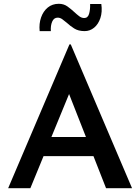

<svg xmlns="http://www.w3.org/2000/svg" viewBox="-20 -992 739 1012"><path d="M23 0 346 -758H353L676 0H539L314 -573L399 -630L140 0ZM227 -270H474L515 -169H191ZM426 -828Q393 -828 371 -842Q349 -856 332 -872Q320 -882 308.5 -890.5Q297 -899 284 -899Q264 -899 255 -878Q246 -857 248 -828H189Q185 -867 196.5 -900Q208 -933 232 -952.5Q256 -972 290 -972Q316 -972 335.5 -958Q355 -944 371 -929Q385 -916 397.5 -906.5Q410 -897 424 -897Q443 -897 449.5 -919Q456 -941 455 -971H514Q520 -929 509 -896.5Q498 -864 476 -846Q454 -828 426 -828Z"/></svg>

Font: Reem Kufi Fun Medium
Style: Regular
Weight: 500
Designer: Khaled Hosny
Version: Version 1.005